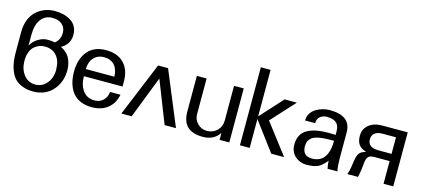

<svg xmlns="http://www.w3.org/2000/svg" viewBox="-59 -1218 3778 1717"><g transform="rotate(15 1830.5 -359.0)"><path d="M134.8 -373Q159.2 -415.5 201.4 -441.2Q243.7 -466.8 286.1 -466.8Q323.7 -466.8 356 -460.9Q401.9 -497.6 401.9 -561Q401.9 -606.9 370.1 -637Q338.4 -667 278.8 -667Q212.4 -667 173.6 -616Q134.8 -564.9 134.8 -470.2ZM430.2 -231H429.2Q429.2 -308.6 389.6 -355.2Q350.1 -401.9 277.8 -401.9Q253.4 -401.9 229.7 -393.3Q206.1 -384.8 184.1 -366.5Q162.1 -348.1 148.4 -313.7Q134.8 -279.3 134.8 -232.9Q134.8 -155.3 175.5 -103Q216.3 -50.8 284.2 -50.8Q344.7 -50.8 387.5 -100.6Q430.2 -150.4 430.2 -231ZM40 -288.1V-476.1Q40 -536.1 59.6 -585.4Q79.1 -634.8 112.8 -666.3Q146.5 -697.8 190.4 -714.8Q234.4 -731.9 284.2 -731.9Q326.7 -731.9 363.5 -722.7Q400.4 -713.4 431.4 -694.6Q462.4 -675.8 480.2 -643.1Q498 -610.4 498 -566.9Q498 -540 489.7 -516.4Q481.4 -492.7 468.3 -477.1Q455.1 -461.4 442.1 -451.4Q429.2 -441.4 417 -436Q431.6 -428.7 441.4 -422.9Q451.2 -417 469.2 -400.9Q487.3 -384.8 498.5 -366Q509.8 -347.2 518.8 -315.7Q527.8 -284.2 527.8 -246.1Q527.8 -206.5 517.8 -169.2Q507.8 -131.8 487.3 -98.4Q466.8 -64.9 438 -40Q409.2 -15.1 368.7 -0.5Q328.1 14.2 280.8 14.2Q221.7 14.2 177.5 -3.7Q133.3 -21.5 107.7 -49.6Q82 -77.6 66.2 -118.9Q50.3 -160.2 45.2 -200Q40 -239.7 40 -288.1Z M947.8 -301.8Q947.8 -321.3 944.3 -340.1Q940.9 -358.9 931.9 -378.7Q922.9 -398.4 908.4 -413.1Q894 -427.7 869.9 -437.3Q845.7 -446.8 814.9 -446.8Q758.8 -446.8 722.4 -409.4Q686 -372.1 684.1 -301.8ZM684.1 -235.8Q684.1 -155.8 722.4 -103.3Q760.7 -50.8 830.1 -50.8Q879.9 -50.8 911.1 -81.5Q942.4 -112.3 946.8 -160.2H1043Q1027.8 -79.6 970.5 -32.7Q913.1 14.2 821.8 14.2Q761.7 14.2 716.1 -6.1Q670.4 -26.4 642.8 -62.7Q615.2 -99.1 601.6 -146.5Q587.9 -193.8 587.9 -251Q587.9 -370.1 646.7 -441.2Q705.6 -512.2 816.9 -512.2Q924.3 -512.2 983.2 -450.9Q1042 -389.6 1042 -283.2V-235.8Z M1094.2 0 1300.3 -500H1392.6L1599.6 0H1494.6L1341.3 -390.1L1189.5 0Z M1870.6 -47.9H1871.6Q1927.7 -47.9 1965.6 -85Q2003.4 -122.1 2003.4 -178.2V-500H2093.3V0H2003.4V-64Q1953.1 13.2 1850.6 13.2Q1754.4 13.2 1706.8 -32.2Q1659.2 -77.6 1659.2 -170.9V-500H1749.5V-168.9Q1749.5 -119.6 1785.4 -83.7Q1821.3 -47.9 1870.6 -47.9Z M2601.1 0H2481.9L2282.2 -267.1V0H2191.9V-722.2H2282.2V-292L2472.2 -500H2585L2385.3 -282.2Z M2755.9 -146H2754.9Q2754.9 -51.8 2842.8 -51.8Q2920.4 -51.8 2957.5 -105.2Q2994.6 -158.7 2994.6 -256.8Q2966.3 -256.8 2947.3 -256.3Q2928.2 -255.9 2903.6 -254.4Q2878.9 -252.9 2862.5 -249.8Q2846.2 -246.6 2827.6 -241.2Q2809.1 -235.8 2797.4 -227.5Q2785.6 -219.2 2775.4 -208Q2765.1 -196.8 2760.5 -181.2Q2755.9 -165.5 2755.9 -146ZM2883.8 -446.8 2882.8 -448.2Q2842.3 -447.3 2816.4 -427.2Q2790.5 -407.2 2790 -365.2H2696.8Q2696.8 -400.4 2714.1 -429.2Q2731.4 -458 2759.8 -475.6Q2788.1 -493.2 2821 -502.7Q2854 -512.2 2887.7 -512.2Q3084 -512.2 3084 -357.9V-118.2Q3084 -54.2 3093.8 0H3002.9Q2995.1 -39.1 2993.7 -71.8Q2951.7 -19.5 2914.1 -2.7Q2876.5 14.2 2806.6 14.2Q2779.8 14.2 2753.9 4.4Q2728 -5.4 2706.8 -23.2Q2685.5 -41 2672.6 -69.1Q2659.7 -97.2 2659.7 -130.9Q2659.7 -182.1 2679 -218.3Q2698.2 -254.4 2735.4 -274.7Q2772.5 -294.9 2819.8 -304Q2867.2 -313 2930.7 -313Q2950.7 -313 2994.6 -311V-338.9Q2994.6 -371.1 2985.8 -393.1Q2977.1 -415 2960.7 -426.3Q2944.3 -437.5 2926 -442.1Q2907.7 -446.8 2883.8 -446.8Z M3521.5 -276.9V-430.2H3394.5Q3350.1 -430.2 3325.2 -409.9Q3300.3 -389.6 3300.3 -354Q3300.3 -276.9 3400.4 -276.9ZM3295.4 -235.8Q3246.6 -250.5 3226.1 -280.5Q3205.6 -310.5 3205.6 -360.8Q3205.6 -423.8 3252.2 -461.9Q3298.8 -500 3375.5 -500H3611.3V0H3521.5V-210H3390.6Q3364.7 -210 3350.1 -206.8Q3335.4 -203.6 3324.7 -193.1Q3314 -182.6 3309.6 -164.3Q3305.2 -146 3302.7 -113.8Q3297.9 -55.2 3284.7 0H3185.5Q3194.8 -22.5 3199.5 -43Q3204.1 -63.5 3210.4 -111.8L3212.4 -127Q3220.7 -181.6 3237.5 -202.4Q3254.4 -223.1 3295.4 -234.9Z"/></g></svg>

Font: Perun
Style: Regular
Weight: 400
Version: Version 1.0000